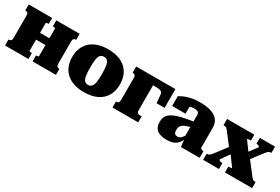

<svg xmlns="http://www.w3.org/2000/svg" viewBox="53 -1371 3205 2200"><g transform="rotate(30 1655.5 -271.0)"><path d="M70 -125V-418Q70 -445 59.5 -454.5Q49 -464 30 -464H28V-543H338V-464H334Q328 -464 321 -463Q314 -462 308.5 -460.5Q303 -459 303 -456V-87Q303 -84 308.5 -82Q314 -80 321 -79.5Q328 -79 333 -79H338V0H28V-79H30Q49 -79 59.5 -88.5Q70 -98 70 -125ZM427 -86V-455Q427 -459 421.5 -460.5Q416 -462 409.5 -463Q403 -464 397 -464H393V-543H702V-464H700Q682 -464 671.5 -454.5Q661 -445 661 -418V-125Q661 -98 671.5 -88.5Q682 -79 700 -79H702V0H393V-79H397Q403 -79 409.5 -79.5Q416 -80 421.5 -82Q427 -84 427 -86ZM219 -236V-326H511V-236Z M1392 -270Q1392 -184 1355.5 -120.5Q1319 -57 1248.5 -22.5Q1178 12 1076 12Q975 12 904.5 -22.5Q834 -57 797 -120.5Q760 -184 760 -270Q760 -336 781 -388.5Q802 -441 842.5 -478Q883 -515 941.5 -534.5Q1000 -554 1076 -554Q1152 -554 1211 -534.5Q1270 -515 1310.5 -477.5Q1351 -440 1371.5 -388Q1392 -336 1392 -270ZM999 -271Q999 -203 1006 -162Q1013 -121 1029.5 -102.5Q1046 -84 1076 -84Q1106 -84 1123 -102.5Q1140 -121 1147 -162Q1154 -203 1154 -271Q1154 -339 1147 -379.5Q1140 -420 1123 -437.5Q1106 -455 1076 -455Q1047 -455 1030 -437.5Q1013 -420 1006 -379.5Q999 -339 999 -271Z M1492 -125V-415Q1492 -440 1483 -449.5Q1474 -459 1455 -461L1450 -462V-543H1725V-125Q1725 -107 1730 -97Q1735 -87 1745 -83Q1755 -79 1770 -79H1790V0H1450V-79H1452Q1471 -79 1481.5 -88.5Q1492 -98 1492 -125ZM1656 -453V-543H1969V-295H1863L1853 -403Q1852 -420 1844 -431Q1836 -442 1817 -447.5Q1798 -453 1765 -453Z M2346 -327V-254Q2311 -247 2287 -238.5Q2263 -230 2248 -219.5Q2233 -209 2225 -197.5Q2217 -186 2214 -172.5Q2211 -159 2211 -145Q2211 -121 2216.5 -107.5Q2222 -94 2233.5 -88.5Q2245 -83 2261 -83Q2276 -83 2289.5 -90.5Q2303 -98 2317 -114Q2331 -130 2346 -157L2356 -110Q2336 -65 2311.5 -39Q2287 -13 2253.5 -1Q2220 11 2174 11Q2115 11 2076 -4Q2037 -19 2018.5 -50Q2000 -81 2000 -131Q2000 -175 2019 -206Q2038 -237 2079 -259Q2120 -281 2186 -297.5Q2252 -314 2346 -327ZM2355 0 2343 -106 2334 -101V-412Q2334 -425 2329 -436Q2324 -447 2310.5 -453Q2297 -459 2270 -459Q2232 -459 2207 -449Q2182 -439 2174 -427Q2163 -431 2159.5 -438.5Q2156 -446 2161 -454.5Q2166 -463 2178 -468.5Q2190 -474 2210 -473V-357H2033V-487Q2049 -497 2083 -513Q2117 -529 2170 -541.5Q2223 -554 2295 -554Q2359 -554 2408.5 -542.5Q2458 -531 2492 -508.5Q2526 -486 2543.5 -452Q2561 -418 2561 -372V-114Q2561 -106 2564.5 -101.5Q2568 -97 2575.5 -94.5Q2583 -92 2595 -88L2603 -86V0Z M3297 0H2938V-78H2940Q2953 -78 2962.5 -79Q2972 -80 2977.5 -81.5Q2983 -83 2983 -86L2864 -249L2850 -252L2714 -430Q2706 -441 2698 -447.5Q2690 -454 2681 -457Q2672 -460 2657 -460H2653V-543H3013V-465H3011Q2998 -465 2988 -464Q2978 -463 2972 -461.5Q2966 -460 2966 -457L3076 -307L3089 -304L3235 -114Q3245 -103 3252 -95Q3259 -87 3269 -83.5Q3279 -80 3294 -80H3297ZM2649 0V-80H2650Q2671 -80 2685 -90Q2699 -100 2714 -120L2850 -299L2928 -263L2811 -101Q2811 -95 2817 -89.5Q2823 -84 2833.5 -81Q2844 -78 2857 -78H2859V0ZM3094 -255 3017 -294 3129 -443Q3129 -449 3123.5 -454Q3118 -459 3109.5 -462Q3101 -465 3089 -465H3086V-543H3287V-460H3283Q3271 -460 3261 -456.5Q3251 -453 3242 -444.5Q3233 -436 3222 -422Z"/></g></svg>

Font: Roboto Serif Black
Style: Regular
Weight: 900
Designer: Greg Gazdowicz
Foundry: Commercial Type
Version: Version 1.008